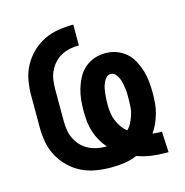

<svg xmlns="http://www.w3.org/2000/svg" viewBox="-85 -608 671 696"><g transform="rotate(-15 250.0 -260.0)"><path d="M449 8Q423 8 397 4Q371 0 347 -9Q324 1 299.5 4.5Q275 8 250 8Q222 8 193.5 3.5Q165 -1 139.5 -13.5Q114 -26 93.5 -46Q73 -66 59.5 -91Q46 -116 41 -144Q36 -172 36 -200V-320Q36 -348 41 -376Q46 -404 59.5 -429Q73 -454 93.5 -474Q114 -494 139.5 -506.5Q165 -519 193.5 -523.5Q222 -528 250 -528V-450Q233 -450 216 -446.5Q199 -443 184 -435Q169 -427 157.5 -414.5Q146 -402 138.5 -386.5Q131 -371 128.5 -354Q126 -337 126 -320V-200Q126 -183 128.5 -166Q131 -149 138.5 -133.5Q146 -118 157.5 -105.5Q169 -93 184 -85Q199 -77 216 -73.5Q233 -70 250 -70H253Q240 -85 230.5 -102Q221 -119 215 -137.5Q209 -156 207 -175.5Q205 -195 205 -215Q205 -236 207 -257Q209 -278 215 -298Q221 -318 231 -337Q241 -356 257 -370Q273 -384 293 -391Q313 -398 335 -398Q356 -398 376 -391Q396 -384 412 -370Q428 -356 438 -337Q448 -318 454 -298Q460 -278 462 -257Q464 -236 464 -215Q464 -196 462.5 -177Q461 -158 456 -140Q451 -122 443.5 -104.5Q436 -87 425 -72Q431 -71 437.5 -70.5Q444 -70 450 -70H460L464 8ZM340 -107Q350 -117 356.5 -130Q363 -143 367.5 -157Q372 -171 373 -185.5Q374 -200 374 -215Q374 -225 374 -235Q374 -245 372.5 -255Q371 -265 369 -275Q367 -285 363 -294.5Q359 -304 352 -312Q345 -320 335 -320Q324 -320 317 -312Q310 -304 306 -294.5Q302 -285 300 -275Q298 -265 297 -255Q296 -245 295.5 -235Q295 -225 295 -215Q295 -199 297 -184Q299 -169 305 -155Q311 -141 319.5 -128.5Q328 -116 340 -107Z"/></g></svg>

Font: Iosevka Semibold
Style: Regular
Weight: 600
Monospace: yes
Designer: Belleve Invis
Foundry: Belleve Invis
Version: Version 33.2.3; ttfautohint (v1.8.4)